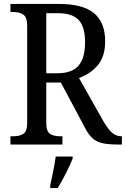

<svg xmlns="http://www.w3.org/2000/svg" viewBox="-20 -734 639 975"><path d="M33 -42H47Q82 -42 100 -55.5Q118 -69 118 -109V-605Q118 -645 99.5 -659Q81 -673 47 -673H33V-714H280Q400 -714 457 -667.5Q514 -621 514 -524Q514 -448 477 -403.5Q440 -359 381 -338L503 -122Q527 -80 548 -61Q569 -42 596 -42H599V0H584Q530 0 499.5 -7Q469 -14 448.5 -33Q428 -52 409 -90L289 -315H215V-109Q215 -68 233 -55Q251 -42 286 -42H297V0H33ZM271 -362Q346 -362 379 -401Q412 -440 412 -520Q412 -597 380 -632Q348 -667 274 -667H215V-362ZM235 208Q254 125 263 61H349V71Q337 102 315 145.5Q293 189 273 221H235Z"/></svg>

Font: Noto Serif Narrow
Style: Regular
Weight: 400
Width: 4
Designer: Monotype Design Team
Foundry: Monotype Imaging Inc.
Version: Version 1.001